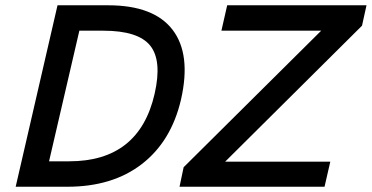

<svg xmlns="http://www.w3.org/2000/svg" viewBox="-20 -710 1414 730"><path d="M391.1 -689.9Q564.9 -689.9 636.2 -596.7Q707.5 -503.4 668 -330.6Q630.9 -172.4 519.3 -86.2Q407.7 0 236.3 0H39.6L198.7 -689.9ZM1373.5 -689.9 1356.4 -612.3 835.9 -95.2H1235.8L1213.9 0H662.6L678.2 -74.2L1201.2 -593.3H821.8L843.8 -689.9ZM567.9 -353.5Q596.7 -480 551 -536.6Q505.4 -593.3 372.6 -593.3H281.7L166.5 -96.7H243.2Q509.3 -96.7 567.9 -353.5Z"/></svg>

Font: HK Grotesk SmBold Legacy Italic
Style: Regular
Weight: 600
Italic angle: -13°
Designer: Alfredo Marco Pradil
Foundry: Hanken Design Co.
Version: Version 2.022;PS 002.022;hotconv 1.0.88;makeotf.lib2.5.64775